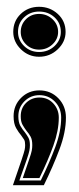

<svg xmlns="http://www.w3.org/2000/svg" viewBox="-20 -406 232 565"><path d="M18 139Q36 87 43.5 64.5Q51 42 52.5 35Q54 28 54 21Q54 10 51 5Q48 0 42 -8Q35 -16 27.5 -29Q20 -42 20 -64Q20 -96 42 -118Q64 -140 96 -140Q129 -140 151.5 -117Q174 -94 174 -60Q174 -17 155 33.5Q136 84 109 139ZM37 125H100Q126 72 143 26Q160 -20 160 -60Q160 -88 141.5 -107Q123 -126 96 -126Q70 -126 52 -108Q34 -90 34 -64Q34 -46 40 -35.5Q46 -25 53 -17Q59 -9 63.5 -1Q68 7 68 21Q68 29 66.5 37Q65 45 58.5 64Q52 83 37 125ZM47 118Q60 80 66 62.5Q72 45 73.5 37Q75 29 75 21Q75 5 70 -4Q65 -13 58 -21Q52 -29 46.5 -38.5Q41 -48 41 -64Q41 -88 57 -103.5Q73 -119 96 -119Q121 -119 137 -101.5Q153 -84 153 -60Q153 -22 137 22.5Q121 67 96 118ZM95 -239Q64 -239 41.5 -261Q19 -283 19 -312Q19 -344 41 -365Q63 -386 95 -386Q127 -386 150 -365Q173 -344 173 -312Q173 -283 150 -261Q127 -239 95 -239ZM95 -253Q122 -253 140.5 -270.5Q159 -288 159 -312Q159 -338 140.5 -355Q122 -372 95 -372Q69 -372 51 -355Q33 -338 33 -312Q33 -288 51 -270.5Q69 -253 95 -253ZM95 -260Q72 -260 56.5 -275.5Q41 -291 41 -312Q41 -334 56.5 -349.5Q72 -365 95 -365Q118 -365 134.5 -349.5Q151 -334 151 -312Q151 -291 134.5 -275.5Q118 -260 95 -260Z"/></svg>

Font: Alumni Sans Collegiate One
Style: Regular
Weight: 400
Designer: Robert E. Leuschke
Foundry: Robert E. Leuschke
Version: Version 1.100